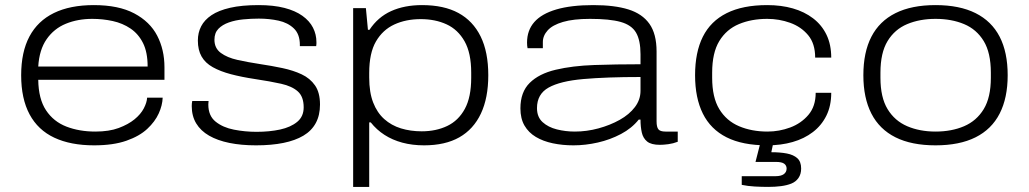

<svg xmlns="http://www.w3.org/2000/svg" viewBox="-20 -558 4035 753"><path d="M349 12Q257 12 193 -18Q129 -48 96 -109.5Q63 -171 63 -263Q63 -354 95.5 -415Q128 -476 191.5 -507Q255 -538 348 -538Q445 -538 506.5 -505.5Q568 -473 596.5 -418Q625 -363 625 -294V-245H130Q131 -170 160.5 -125.5Q190 -81 240.5 -61.5Q291 -42 354 -42Q408 -42 445.5 -56Q483 -70 507.5 -90Q532 -110 544 -133Q556 -156 557 -175H618Q617 -145 602.5 -113Q588 -81 557.5 -52.5Q527 -24 475.5 -6Q424 12 349 12ZM130 -297H559Q559 -353 541 -389Q523 -425 492 -446Q461 -467 422 -475.5Q383 -484 342 -484Q285 -484 238.5 -465Q192 -446 163 -404.5Q134 -363 130 -297Z M984 12Q926 12 879.5 2.5Q833 -7 800 -26Q767 -45 749.5 -74Q732 -103 732 -142Q732 -147 732.5 -152.5Q733 -158 734 -162H798Q798 -160 797.5 -155.5Q797 -151 797 -148Q797 -104 825.5 -81Q854 -58 897.5 -49.5Q941 -41 986 -41Q1037 -41 1078.5 -50Q1120 -59 1145.5 -80Q1171 -101 1171 -137Q1171 -179 1148 -199.5Q1125 -220 1082.5 -229.5Q1040 -239 980 -248Q927 -256 885.5 -267Q844 -278 814.5 -294.5Q785 -311 770.5 -336.5Q756 -362 756 -399Q756 -430 769 -455Q782 -480 809.5 -498.5Q837 -517 882.5 -527.5Q928 -538 994 -538Q1053 -538 1095.5 -527Q1138 -516 1166 -496Q1194 -476 1207.5 -449.5Q1221 -423 1221 -393Q1221 -389 1221 -386Q1221 -383 1220 -377H1156V-382Q1156 -424 1132.5 -446.5Q1109 -469 1072.5 -477Q1036 -485 995 -485Q965 -485 934 -482Q903 -479 877.5 -470Q852 -461 836.5 -445Q821 -429 821 -402Q821 -369 846 -350.5Q871 -332 911.5 -323Q952 -314 998 -307Q1045 -300 1087.5 -291Q1130 -282 1163 -266.5Q1196 -251 1215.5 -223Q1235 -195 1235 -148Q1235 -106 1218.5 -75.5Q1202 -45 1170 -26Q1138 -7 1091.5 2.5Q1045 12 984 12Z M1365 175V-526H1415L1423 -441H1429Q1462 -491 1514 -514.5Q1566 -538 1635 -538Q1721 -538 1778 -507Q1835 -476 1865 -415Q1895 -354 1895 -263Q1895 -174 1866 -112.5Q1837 -51 1781.5 -19.5Q1726 12 1643 12Q1597 12 1558 1.5Q1519 -9 1488 -29Q1457 -49 1434 -78H1428V175ZM1634 -43Q1690 -43 1734 -64Q1778 -85 1803 -131Q1828 -177 1828 -253V-273Q1828 -350 1802 -396Q1776 -442 1731.5 -462.5Q1687 -483 1630 -483Q1572 -483 1526.5 -462Q1481 -441 1454.5 -395.5Q1428 -350 1428 -272V-254Q1428 -196 1443.5 -156Q1459 -116 1487 -91Q1515 -66 1552.5 -54.5Q1590 -43 1634 -43Z M2229 12Q2186 12 2148 4Q2110 -4 2081.5 -21Q2053 -38 2037 -65.5Q2021 -93 2021 -133Q2021 -197 2057.5 -233Q2094 -269 2159.5 -284.5Q2225 -300 2310.5 -303Q2396 -306 2492 -306V-345Q2492 -400 2474.5 -430Q2457 -460 2414 -472Q2371 -484 2294 -484Q2229 -484 2188 -472Q2147 -460 2128 -439Q2109 -418 2109 -393V-369H2049Q2048 -374 2047.5 -379Q2047 -384 2047 -391Q2047 -439 2075.5 -471.5Q2104 -504 2162 -521Q2220 -538 2307 -538Q2390 -538 2444.5 -521Q2499 -504 2527 -464.5Q2555 -425 2555 -356V-82Q2555 -60 2562 -51Q2569 -42 2590 -42H2638V-2Q2620 5 2601 7.5Q2582 10 2568 10Q2534 10 2518 -3Q2502 -16 2497 -38.5Q2492 -61 2492 -89H2485Q2458 -55 2415.5 -32.5Q2373 -10 2324.5 1Q2276 12 2229 12ZM2234 -42Q2281 -42 2327 -54.5Q2373 -67 2410.5 -88Q2448 -109 2470 -138Q2492 -167 2492 -202V-256Q2359 -256 2268 -248Q2177 -240 2131.5 -214.5Q2086 -189 2086 -134Q2086 -99 2108 -79Q2130 -59 2164 -50.5Q2198 -42 2234 -42Z M2989 12Q2892 12 2829.5 -19.5Q2767 -51 2736.5 -112.5Q2706 -174 2706 -263Q2706 -353 2736.5 -414Q2767 -475 2830 -506.5Q2893 -538 2989 -538Q3044 -538 3089.5 -525Q3135 -512 3169 -486Q3203 -460 3221.5 -421.5Q3240 -383 3240 -332H3177Q3177 -387 3149.5 -420Q3122 -453 3079 -468.5Q3036 -484 2989 -484Q2927 -484 2878 -463.5Q2829 -443 2801 -397Q2773 -351 2773 -273V-253Q2773 -176 2801 -130Q2829 -84 2878.5 -63Q2928 -42 2990 -42Q3036 -42 3079 -58Q3122 -74 3150.5 -107.5Q3179 -141 3179 -194H3240Q3240 -143 3221 -104.5Q3202 -66 3168 -40Q3134 -14 3088.5 -1Q3043 12 2989 12ZM2993 175Q2967 175 2940 173.5Q2913 172 2889 167V133H3021Q3043 133 3054 125Q3065 117 3065 103Q3065 91 3055.5 84Q3046 77 3023 77H2943L2966 -13H3016L3005 39Q3040 39 3066 44Q3092 49 3107 62.5Q3122 76 3122 103Q3122 125 3111.5 140Q3101 155 3083.5 162Q3066 169 3043 172Q3020 175 2993 175Z M3649 12Q3555 12 3492 -19.5Q3429 -51 3397.5 -112.5Q3366 -174 3366 -263Q3366 -353 3397.5 -414Q3429 -475 3492 -506.5Q3555 -538 3649 -538Q3743 -538 3806 -506.5Q3869 -475 3900.5 -414Q3932 -353 3932 -263Q3932 -174 3900.5 -112.5Q3869 -51 3806 -19.5Q3743 12 3649 12ZM3649 -42Q3712 -42 3761 -63Q3810 -84 3838 -130Q3866 -176 3866 -253V-273Q3866 -351 3838 -397Q3810 -443 3761 -463.5Q3712 -484 3649 -484Q3587 -484 3538 -463.5Q3489 -443 3461 -397Q3433 -351 3433 -273V-253Q3433 -176 3461 -130Q3489 -84 3538 -63Q3587 -42 3649 -42Z"/></svg>

Font: Archivo Expanded ExtraLight
Style: Regular
Weight: 250
Width: 7
Designer: Hector Gatti
Foundry: Omnibus-Type
Version: Version 2.001